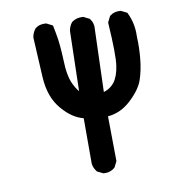

<svg xmlns="http://www.w3.org/2000/svg" viewBox="-69 -501 638 696"><g transform="rotate(-10 250.0 -153.0)"><path d="M255.4 132.3 235.8 122.6 234.4 122.1 233.9 121.1Q231.9 118.7 230.5 116.5Q229 114.3 227.5 111.8Q226.1 109.4 225.1 106.9Q224.1 104.5 223.1 101.8Q222.2 99.1 221.7 96.2Q221.2 93.3 220.7 90.3V89.8V-76.2Q210.4 -79.1 200.4 -83.5Q190.4 -87.9 180.7 -94.5Q170.9 -101.1 161.6 -109.6Q152.3 -118.2 143.1 -128.9Q103.5 -174.3 99.6 -249.5Q95.7 -322.8 91.8 -395V-395.5V-396Q94.2 -413.6 105 -426.8L105.5 -427.2Q113.3 -434.1 123.3 -436.8Q133.3 -439.5 145 -438.5H146L147 -438L166.5 -428.2L168.9 -426.8L169.9 -424.3Q172.4 -411.6 174.8 -398.9Q177.2 -386.2 179 -373.8Q180.7 -361.3 181.9 -348.6Q183.1 -335.9 183.8 -323.5Q184.6 -311 185.1 -298.3Q186.5 -237.8 201.7 -207Q211.4 -187 221.2 -175.8L226.6 -395.5V-396Q229 -413.6 239.7 -426.8L240.2 -427.2L240.7 -427.7Q257.8 -440.4 281.7 -438.5H282.7L283.7 -438L303.2 -428.2L304.7 -427.7L305.2 -426.8Q319.3 -409.2 316.4 -385.3L309.1 -157.2Q316.9 -159.7 324 -163.3Q331.1 -167 336.9 -171.9Q342.8 -176.8 347.7 -182.6Q364.7 -204.6 370.1 -243.2Q376 -282.2 368.2 -400.9V-402.3L368.7 -403.8L378.4 -423.3L378.9 -424.8L379.9 -425.3Q395.5 -438.5 419.4 -436.5H420.4L421.4 -436L440.9 -426.3L442.9 -425.3L443.8 -423.3Q453.6 -403.3 458.3 -381.1Q462.9 -358.9 461.9 -335Q462.9 -314.5 462.4 -294.4Q461.9 -274.4 460 -253.9Q456.1 -212.9 444.8 -178.7Q433.6 -144 393.6 -106.9Q355.5 -71.8 308.6 -67.9L310.5 95.7V97.2L310.1 98.1L300.3 117.7L299.8 118.7L298.8 119.6Q290 127.4 279.5 130.6Q269 133.8 257.3 132.8H256.3Z"/></g></svg>

Font: NaikaiFont
Style: SemiBold
Weight: 600
Version: Version 1.89